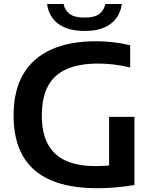

<svg xmlns="http://www.w3.org/2000/svg" viewBox="-20 -962 788 989"><path d="M481 7.5Q337.5 7.5 241.8 -33.8Q146 -75 98 -158.2Q50 -241.5 50 -368Q50 -495.5 100 -580.2Q150 -665 244.8 -707.2Q339.5 -749.5 474 -749.5Q518.5 -749.5 562.5 -744.5Q606.5 -739.5 650.5 -729V-614.5Q606.5 -625 565.8 -629.8Q525 -634.5 485 -634.5Q390 -634.5 325.5 -607Q261 -579.5 228.2 -520.5Q195.5 -461.5 195.5 -366.5Q195.5 -278 226 -220.5Q256.5 -163 317.8 -134.8Q379 -106.5 472 -106.5Q509.5 -106.5 544 -109.5Q578.5 -112.5 608 -117L542 -57.5V-360H672.5V-9Q621.5 -0.5 575.2 3.5Q529 7.5 481 7.5ZM415.5 -802.5Q354 -802.5 313 -820.5Q272 -838.5 249.8 -869.8Q227.5 -901 222.5 -941.5H307.5Q314 -909 338.8 -890.2Q363.5 -871.5 415.5 -871.5Q467.5 -871.5 491.8 -890.2Q516 -909 522.5 -941.5H607.5Q602.5 -901 580.2 -869.8Q558 -838.5 517.5 -820.5Q477 -802.5 415.5 -802.5Z"/></svg>

Font: Encode Sans SemiExpanded SemiBold
Style: Regular
Weight: 600
Width: 6
Designer: Multiple Designers
Foundry: Impallari Type
Version: Version 3.002